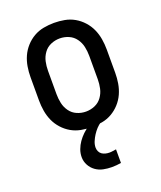

<svg xmlns="http://www.w3.org/2000/svg" viewBox="-139 -616 778 928"><g transform="rotate(-20 250.0 -152.5)"><path d="M250 8Q223 8 196 3Q169 -2 145.5 -15.5Q122 -29 103.5 -49.5Q85 -70 74 -94.5Q63 -119 58.5 -146Q54 -173 54 -200V-320Q54 -347 58.5 -374Q63 -401 74 -425.5Q85 -450 103.5 -470.5Q122 -491 145.5 -504.5Q169 -518 196 -523Q223 -528 250 -528Q277 -528 304 -523Q331 -518 354.5 -504.5Q378 -491 396.5 -470.5Q415 -450 426 -425.5Q437 -401 441.5 -374Q446 -347 446 -320V-200Q446 -173 441.5 -146Q437 -119 426 -94.5Q415 -70 396.5 -49.5Q378 -29 354.5 -15.5Q331 -2 304 3Q277 8 250 8ZM250 -72Q274 -72 296 -81.5Q318 -91 332 -110.5Q346 -130 351 -153Q356 -176 356 -200V-320Q356 -344 351 -367Q346 -390 332 -409.5Q318 -429 296 -438.5Q274 -448 250 -448Q226 -448 204 -438.5Q182 -429 168 -409.5Q154 -390 149 -367Q144 -344 144 -320V-200Q144 -176 149 -153Q154 -130 168 -110.5Q182 -91 204 -81.5Q226 -72 250 -72ZM275 223Q253 223 231.5 218.5Q210 214 192.5 201.5Q175 189 164.5 169.5Q154 150 154 128Q154 108 161 89Q168 70 179.5 53.5Q191 37 205.5 23Q220 9 237 -2L247 -8H300V0Q286 9 275 21Q264 33 255 47Q246 61 239.5 76.5Q233 92 233 108Q233 118 237.5 127.5Q242 137 250 142.5Q258 148 268 150.5Q278 153 288 153Q297 153 305.5 151.5Q314 150 323 149V219Q311 221 299 222Q287 223 275 223Z"/></g></svg>

Font: Iosevka SS18 Medium
Style: Regular
Weight: 500
Monospace: yes
Designer: Belleve Invis
Foundry: Belleve Invis
Version: Version 25.1.1; ttfautohint (v1.8.4)